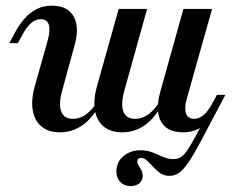

<svg xmlns="http://www.w3.org/2000/svg" viewBox="-20 -447 813 665"><path d="M432.3 197.6Q410.5 197.6 396.8 183.5Q383.1 169.4 383.1 146.8Q383.1 114.5 407.3 94Q431.5 73.4 466.1 73.4Q488.7 73.4 507.3 80.6Q525.8 87.9 543.5 96Q561.3 104 580.6 104Q595.2 104 606.5 97.2Q617.7 90.3 629.8 72.2Q641.9 54 660.1 19.8Q678.2 -14.5 707.3 -69.4L743.5 -86.3Q702.4 -8.1 676.2 41.1Q650 90.3 631.9 116.5Q613.7 142.7 598.8 152.4Q583.9 162.1 566.9 162.1Q548.4 162.1 535.1 152.8Q521.8 143.5 510.5 131Q499.2 118.5 489.1 109.3Q479 100 468.5 100Q455.6 100 455.6 112.1Q455.6 119.4 460.5 127Q465.3 134.7 469.8 143.1Q474.2 151.6 474.2 162.1Q474.2 177.4 462.9 187.5Q451.6 197.6 432.3 197.6ZM187.1 11.3Q148.4 11.3 124.2 -8.5Q100 -28.2 93.5 -64.5Q87.1 -100.8 100.8 -149.2L146 -309.7Q154.8 -343.5 148.8 -362.1Q142.7 -380.6 121 -380.6Q103.2 -380.6 87.5 -366.9Q71.8 -353.2 57.3 -325.8L41.9 -297.6H12.1L30.6 -331.5Q46 -361.3 64.9 -382.7Q83.9 -404 107.3 -415.7Q130.6 -427.4 158.9 -427.4Q196.8 -427.4 218.1 -410.1Q239.5 -392.7 244.8 -361.3Q250 -329.8 237.9 -288.7L196 -135.5Q182.3 -87.1 191.9 -61.3Q201.6 -35.5 232.3 -35.5Q258.1 -35.5 279.8 -52Q301.6 -68.5 320.2 -100L324.2 -83.1Q299.2 -36.3 264.5 -12.5Q229.8 11.3 187.1 11.3ZM403.2 11.3Q363.7 11.3 339.5 -8.5Q315.3 -28.2 308.9 -64.5Q302.4 -100.8 316.1 -149.2L391.1 -416.1H489.5L411.3 -135.5Q397.6 -86.3 407.3 -60.9Q416.9 -35.5 447.6 -35.5Q473.4 -35.5 495.6 -52Q517.7 -68.5 535.5 -100L540.3 -83.1Q514.5 -36.3 480.2 -12.5Q446 11.3 403.2 11.3ZM613.7 11.3Q576.6 11.3 554.8 -6Q533.1 -23.4 528.2 -54.8Q523.4 -86.3 534.7 -127.4L615.3 -416.1H714.5L627.4 -106.5Q617.7 -73.4 624.2 -54.4Q630.6 -35.5 652.4 -35.5Q670.2 -35.5 685.9 -49.2Q701.6 -62.9 716.1 -90.3L731.5 -118.5H760.5L742.7 -84.7Q726.6 -54.8 708.1 -33.5Q689.5 -12.1 666.5 -0.4Q643.5 11.3 613.7 11.3Z"/></svg>

Font: Playfair 5pt SemiExpanded Light SemiBold
Style: Italic
Weight: 600
Italic angle: -15.6°
Version: Version 2.001;gftools[0.9.30]